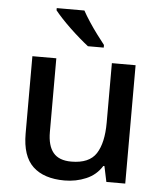

<svg xmlns="http://www.w3.org/2000/svg" viewBox="-54 -814 740 871"><g transform="rotate(5 315.5 -378.0)"><path d="M548 -539V0H462L447 -71H442Q416 -29 370 -9.5Q324 10 272 10Q178 10 128 -37Q78 -84 78 -187V-539H187V-203Q187 -141 213 -109.5Q239 -78 295 -78Q377 -78 408.5 -127Q440 -176 440 -268V-539ZM295 -766Q307 -744 325 -716.5Q343 -689 362.5 -663Q382 -637 397 -618V-606H325Q307 -620 284.5 -639.5Q262 -659 239.5 -680.5Q217 -702 198.5 -722Q180 -742 169 -756V-766Z"/></g></svg>

Font: Noto Sans Adlam Unjoined Medium
Style: Regular
Weight: 500
Version: Version 3.001